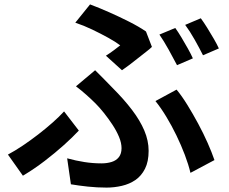

<svg xmlns="http://www.w3.org/2000/svg" viewBox="-20 -803 1040 872"><path d="M461 -550Q480 -562 498 -575.5Q516 -589 526 -597Q505 -613 471.5 -631.5Q438 -650 399.5 -668.5Q361 -687 322 -700L389 -783Q429 -768 475.5 -747.5Q522 -727 566.5 -704.5Q611 -682 643 -660L670 -590Q661 -581 644 -568Q627 -555 607 -539Q587 -523 568 -508.5Q549 -494 534 -484ZM285 -84Q325 -73 363.5 -67Q402 -61 441 -61Q466 -61 487 -67.5Q508 -74 520 -89.5Q532 -105 532 -130Q532 -154 520.5 -181.5Q509 -209 490.5 -237Q472 -265 452 -290Q432 -315 414 -333Q396 -351 372.5 -372Q349 -393 325 -411L412 -484Q433 -463 452.5 -443.5Q472 -424 491 -404Q543 -352 579.5 -304Q616 -256 635.5 -210Q655 -164 655 -118Q655 -69 638.5 -36.5Q622 -4 595 14.5Q568 33 533.5 41Q499 49 464 49Q421 49 379 44.5Q337 40 302 34ZM845 -18Q836 -56 819.5 -99.5Q803 -143 781.5 -187.5Q760 -232 735.5 -272.5Q711 -313 686 -344L782 -396Q806 -367 831 -326.5Q856 -286 880 -241.5Q904 -197 923 -154Q942 -111 954 -76ZM338 -210Q310 -180 270.5 -144.5Q231 -109 183.5 -72.5Q136 -36 84 -5L16 -101Q48 -118 83 -141.5Q118 -165 153 -192Q188 -219 218.5 -246Q249 -273 271 -297ZM776 -676Q789 -658 804 -633Q819 -608 833 -583Q847 -558 856 -538L784 -507Q768 -538 746 -577.5Q724 -617 704 -646ZM892 -720Q906 -701 921.5 -676Q937 -651 951.5 -626Q966 -601 974 -583L902 -552Q886 -584 864 -623Q842 -662 821 -690Z"/></svg>

Font: Noto Sans SC SemiBold
Style: Regular
Weight: 600
Designer: Ryoko NISHIZUKA 西塚涼子 (kana, bopomofo & ideographs); Paul D. Hunt (Latin, Greek & Cyrillic); Sandoll Communications 산돌커뮤니
Foundry: Adobe
Version: Version 2.004-H2;hotconv 1.0.118;makeotfexe 2.5.65603